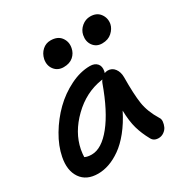

<svg xmlns="http://www.w3.org/2000/svg" viewBox="-170 -844 982 1019"><g transform="rotate(-30 320.5 -334.0)"><path d="M505.9 -549.8Q471.2 -549.8 451.9 -575.9Q432.6 -602.1 439.9 -639.2Q445.8 -667.5 469 -686.8Q492.2 -706.1 521 -706.1Q561 -706.1 580.8 -678.7Q600.6 -651.4 594.2 -617.2Q588.9 -591.8 565.9 -570.8Q543 -549.8 505.9 -549.8ZM266.1 -543Q230 -543 210 -569.1Q189.9 -595.2 196.8 -631.8Q203.6 -662.6 224.9 -681.9Q246.1 -701.2 274.9 -701.2Q318.8 -701.2 339.1 -673.3Q359.4 -645.5 352.1 -609.9Q346.7 -581.1 324.7 -562Q302.7 -543 266.1 -543ZM142.1 38.1Q70.8 38.1 37.8 -10.3Q4.9 -58.6 20 -134.8Q31.7 -195.3 68.6 -257.6Q105.5 -319.8 155.3 -368.7Q205.1 -417.5 267.1 -448.2Q329.1 -479 388.2 -479Q417 -479 431.9 -462.2Q446.8 -445.3 440.9 -416L438 -407.2Q449.7 -411.1 458 -411.1Q484.4 -411.1 500.2 -389.9Q516.1 -368.7 516.1 -336.9Q515.1 -232.9 523.9 -175.3Q532.7 -117.7 569.8 -57.1Q578.1 -45.9 576.4 -30Q574.7 -14.2 568.1 0.2Q561.5 14.6 546.6 24.9Q531.7 35.2 514.2 35.2Q483.9 35.2 472.2 11.2Q447.8 -32.7 435.1 -77.1Q422.4 -121.6 420.9 -187Q390.6 -126.5 354.5 -81.8Q318.4 -37.1 281.7 -11.5Q245.1 14.2 210.4 26.1Q175.8 38.1 142.1 38.1ZM126 -120.1Q121.1 -91.8 121.1 -75.2Q137.2 -66.9 163.1 -66.9Q224.1 -66.9 286.6 -144.8Q349.1 -222.7 400.9 -367.2Q403.8 -376 410.2 -383.8Q409.2 -383.8 406.5 -383.3Q403.8 -382.8 402.8 -382.8Q302.2 -367.2 223.4 -290.5Q144.5 -213.9 126 -120.1Z"/></g></svg>

Font: Shantell Sans Bouncy
Style: Italic
Weight: 500
Italic angle: -11.31°
Designer: Stephen Nixon, Anya Danilova, Shantell Martin
Foundry: Arrow Type
Version: Version 1.006;[9816181b4]